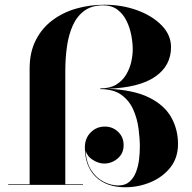

<svg xmlns="http://www.w3.org/2000/svg" viewBox="-20 -780 810 810"><path d="M14.5 -2.5H105V-491Q105 -559.5 130.8 -610.2Q156.5 -661 200.8 -694.2Q245 -727.5 301.8 -743.8Q358.5 -760 420.5 -760Q494.5 -760 558.5 -736.8Q622.5 -713.5 662 -673Q701.5 -632.5 701.5 -581Q701.5 -503 635.2 -456.8Q569 -410.5 434 -405.5Q543 -401 608 -369Q673 -337 702 -285.8Q731 -234.5 731 -172.5Q731 -114 698.5 -73.2Q666 -32.5 615 -11.2Q564 10 508.5 10Q428.5 10 383.2 -34.8Q338 -79.5 338 -158Q338 -196.5 362.5 -221.2Q387 -246 422.5 -246Q455 -246 478.2 -224Q501.5 -202 501.5 -167.5Q501.5 -132.5 476.2 -111.2Q451 -90 419.5 -90Q396.5 -90 372.2 -105Q348 -120 341 -144.5Q344 -93.5 365.5 -61Q387 -28.5 417.8 -13Q448.5 2.5 479 2.5Q508.5 2.5 526.5 -13.5Q544.5 -29.5 554 -54.8Q563.5 -80 566.8 -108Q570 -136 570 -160Q570 -195.5 564.5 -237.5Q559 -279.5 542.2 -317.5Q525.5 -355.5 492.2 -379.8Q459 -404 403 -404V-407Q444 -407 470.5 -423.2Q497 -439.5 512.2 -465.2Q527.5 -491 533.8 -519.2Q540 -547.5 540 -571.5Q540 -598.5 534 -630.8Q528 -663 514 -691.8Q500 -720.5 475.8 -739Q451.5 -757.5 415.5 -757.5Q367 -757.5 335.8 -734.5Q304.5 -711.5 287 -672.5Q269.5 -633.5 262.5 -584Q255.5 -534.5 255.5 -481V-2.5H330V0H14.5Z"/></svg>

Font: Bodoni* 72pt
Style: Bold
Weight: 700
Version: Version 2.3